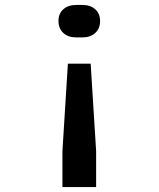

<svg xmlns="http://www.w3.org/2000/svg" viewBox="-20 -575 640 775"><path d="M287 -424Q255 -424 235.5 -442Q216 -460 216 -491Q216 -520 235.5 -537.5Q255 -555 288 -555H313Q345 -555 364.5 -537.5Q384 -520 384 -490Q384 -460 364.5 -442Q345 -424 313 -424ZM232 180V35L254 -318H346L368 35V180Z"/></svg>

Font: NKDuy Mono
Style: Bold
Weight: 700
Monospace: yes
Designer: NKDuy
Foundry: NKDuy
Version: Version 2.251; ttfautohint (v1.8.4.7-5d5b)